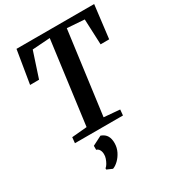

<svg xmlns="http://www.w3.org/2000/svg" viewBox="-235 -876 1168 1286"><g transform="rotate(-30 348.5 -233.5)"><path d="M119.5 0 124 -44 241 -54.5 325.5 -694.5 188.5 -685 124 -488.5 54.5 -488 96.5 -743H697L666 -488L599.5 -487.5L591 -685L457.5 -694.5L372.5 -54.5L495 -44L491 0ZM212.5 257.5 213 248Q223 240.5 231.8 225.5Q240.5 210.5 246.5 193Q252.5 175.5 251.5 160Q251.5 142 243.5 127.5Q235.5 113 220.5 109.5V78.5L293 41.5Q324.5 53 337.5 76Q350.5 99 350 133Q349.5 167 334.8 196.8Q320 226.5 298.2 247.5Q276.5 268.5 255 276Z"/></g></svg>

Font: Merriweather 36pt SemiBold
Style: Italic
Weight: 600
Italic angle: -7.8°
Version: Version 2.101